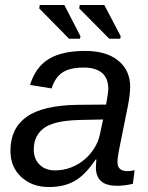

<svg xmlns="http://www.w3.org/2000/svg" viewBox="-20 -743 596 773"><path d="M453 5Q407 5 386.5 -14Q366 -33 366 -70L368 -101H365Q345 -71 324.5 -49.5Q304 -28 281.5 -15Q259 -2 233 4Q207 10 176 10Q109 10 65 -31Q22 -71 22 -136Q22 -226 87 -272.5Q152 -319 293 -321L407 -322Q416 -370 416 -384Q416 -429 390 -450Q364 -471 318 -471Q260 -471 230.5 -450.5Q201 -430 188 -387L101 -401Q123 -473 176.5 -505.5Q230 -538 323 -538Q408 -538 456 -499Q504 -460 504 -394Q504 -363 495 -317L458 -133Q456 -121 454.5 -110.5Q453 -100 453 -90Q453 -54 493 -54Q507 -54 522 -58L515 -3Q481 5 453 5ZM395 -262 298 -260Q240 -258 206.5 -249Q173 -240 155 -226Q137 -212 126.5 -191Q116 -170 116 -140Q116 -103 139.5 -80Q163 -57 201 -57Q236 -57 266.5 -69Q297 -81 320.5 -101Q344 -121 360 -147Q376 -173 382 -201ZM258 -587 138 -709 140 -723H239L304 -597L302 -587ZM420 -587 299 -709 301 -723H400L466 -597L464 -587Z"/></svg>

Font: Libra Sans Modern
Style: Italic
Weight: 400
Italic angle: -12°
Foundry: Stefan Peev, Context Ltd
Version: Version 1.000